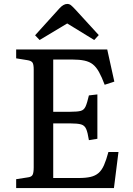

<svg xmlns="http://www.w3.org/2000/svg" viewBox="-20 -954 674 974"><path d="M62 0V-45L120 -54Q139 -56 145 -66.5Q151 -77 151 -105V-602Q151 -628 144.5 -637Q138 -646 118 -649L62 -658V-703H524L560 -540L511 -524Q496 -564 482 -589Q468 -614 451 -627.5Q434 -641 408.5 -646.5Q383 -652 347 -652H250V-387H337Q373 -387 389.5 -391.5Q406 -396 414 -413.5Q422 -431 431 -470L474 -475V-250L431 -243Q425 -282 417 -300Q409 -318 391 -323Q373 -328 337 -328H250V-51H379Q415 -51 439 -56.5Q463 -62 479.5 -76Q496 -90 507.5 -116Q519 -142 530 -183H581L558 0ZM181 -751 158 -775 282 -912Q291 -922 301 -928Q311 -934 321 -934Q332 -934 340 -927.5Q348 -921 362 -906L481 -776L458 -751L321 -835Z"/></svg>

Font: Literata 18pt
Style: Regular
Weight: 400
Designer: Latin by Veronika Burian and Jose Scaglione. Greek by Irene Vlachou. Cyrillic by Vera Evstafieva.
Foundry: TypeTogether
Version: Version 3.103;gftools[0.9.29]